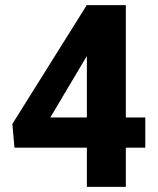

<svg xmlns="http://www.w3.org/2000/svg" viewBox="-20 -731 617 751"><path d="M548.3 -271.5V-153.3H472.2V0H319.8V-153.3H36.6L28.3 -246.1L319.3 -710.9H472.2V-271.5ZM176.8 -271.5H319.8V-511.7L309.1 -494.1Z"/></svg>

Font: Vazirmatn UI ExtraBold
Style: Regular
Weight: 800
Designer: Saber Rastikerdar
Foundry: Saber Rastikerdar
Version: Version 33.003